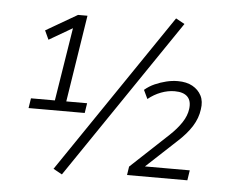

<svg xmlns="http://www.w3.org/2000/svg" viewBox="-53 -788 1026 872"><g transform="rotate(5 460.5 -352.5)"><path d="M83 -264 90 -309H199L255 -660L280 -659L146 -581L127 -622L270 -705H313L251 -309H346L339 -264ZM260 23 220 1 715 -728 755 -706ZM555 0 561 -39 732 -199Q765 -230 785.5 -261Q806 -292 810 -323Q815 -360 796.5 -379Q778 -398 738 -398Q707 -398 675.5 -386Q644 -374 617 -352L598 -392Q619 -410 644 -421Q669 -432 695.5 -438.5Q722 -445 748 -445Q788 -445 815 -430Q842 -415 855.5 -389Q869 -363 863 -326Q858 -286 834.5 -248.5Q811 -211 769 -173L623 -37L622 -46H837L830 0Z"/></g></svg>

Font: Nunito Sans 10pt SemiCondensed Light
Style: Italic
Weight: 300
Width: 4
Italic angle: -9°
Designer: Vernon Adams
Foundry: Vernon Adams
Version: Version 3.101;gftools[0.9.27]